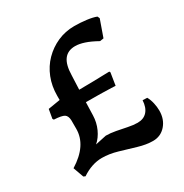

<svg xmlns="http://www.w3.org/2000/svg" viewBox="-145 -714 810 843"><g transform="rotate(-30 260.0 -293.0)"><path d="M393 12Q359 12 319 0Q279 -12 238 -24Q197 -36 160 -36Q109 -36 58 -2L49 -6L30 -59Q127 -119 127 -203V-246Q126 -269 113.5 -277Q101 -285 62 -287L58 -293L66 -339L127 -349V-370Q127 -419 143.5 -460.5Q160 -502 190 -532.5Q220 -563 259.5 -580.5Q299 -598 344 -598Q376 -598 406.5 -594Q437 -590 454 -583L459 -572L429 -487L410 -484Q376 -503 350 -511.5Q324 -520 304 -520Q266 -520 247 -494.5Q228 -469 227 -416L224 -345Q263 -345 298 -346Q333 -347 355.5 -347.5Q378 -348 378 -348L381 -343L371 -280Q371 -280 350 -281Q329 -282 295 -282.5Q261 -283 222 -283L220 -217Q219 -182 205 -151Q191 -120 168 -100L224 -112Q247 -112 273.5 -107Q300 -102 326.5 -96.5Q353 -91 374 -91Q405 -91 422.5 -110.5Q440 -130 442 -166L465 -165Q474 -149 478.5 -128.5Q483 -108 483 -90Q483 -46 457.5 -17Q432 12 393 12Z"/></g></svg>

Font: Alegreya SemiBold
Style: Regular
Weight: 600
Designer: Juan Pablo del Peral
Foundry: Huerta Tipografica
Version: Version 2.009